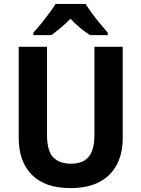

<svg xmlns="http://www.w3.org/2000/svg" viewBox="-20 -954 724 984"><path d="M609 -246Q609 -169 579 -111Q549 -53 489.5 -21.5Q430 10 340 10Q211 10 143.5 -58Q76 -126 76 -246V-714H221V-262Q221 -181 252.5 -148Q284 -115 344 -115Q385 -115 411.5 -130.5Q438 -146 451 -179Q464 -212 464 -263V-714H609ZM419 -934Q432 -912 451.5 -885.5Q471 -859 492.5 -833.5Q514 -808 532 -787V-774H441Q418 -789 391.5 -810.5Q365 -832 341 -858Q316 -832 290.5 -811Q265 -790 243 -774H151V-787Q169 -806 190.5 -832.5Q212 -859 232 -886Q252 -913 265 -934Z"/></svg>

Font: Noto Sans SemiCondensed
Style: Regular
Weight: 400
Width: 4
Version: Version 2.013